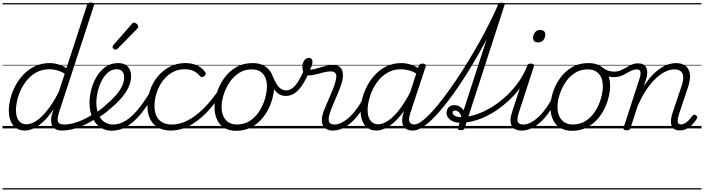

<svg xmlns="http://www.w3.org/2000/svg" viewBox="-20 -1020 5592 1525"><path d="M177 17Q138 17 109.5 -2Q81 -21 65.5 -57Q50 -93 50 -141Q50 -186 63 -237.5Q76 -289 102 -338.5Q128 -388 167.5 -429Q207 -470 259 -494.5Q311 -519 376 -519Q408 -519 443.5 -508.5Q479 -498 508 -479L671 -979Q675 -991 682 -995.5Q689 -1000 702 -1000Q720 -1000 725 -992.5Q730 -985 725 -973L449 -128Q432 -77 440.5 -54Q449 -31 489 -31Q497 -31 501 -23.5Q505 -16 503.5 -7Q502 2 495 9.5Q488 17 475 17Q447 17 428.5 9Q410 1 399.5 -13.5Q389 -28 386.5 -49.5Q384 -71 389 -98L405 -153Q364 -90 323.5 -53Q283 -16 245.5 0.5Q208 17 177 17ZM191 -33Q228 -33 270 -61Q312 -89 357.5 -146.5Q403 -204 447 -291L494 -435Q458 -456 428 -463Q398 -470 371 -470Q319 -470 276.5 -449Q234 -428 202.5 -392.5Q171 -357 149.5 -314.5Q128 -272 117.5 -228Q107 -184 107 -146Q107 -111 116 -86Q125 -61 144 -47Q163 -33 191 -33ZM0 475H633V485H0ZM0 -20H633V0H0ZM0 -505H633V-500H0ZM0 -995H633V-985H0Z M475 17Q463 17 459 9.5Q455 2 458 -7Q461 -16 469.5 -23.5Q478 -31 491 -31Q539 -31 599 -52.5Q659 -74 725 -117Q732 -122 738.5 -119Q745 -116 749 -108Q753 -100 752 -92Q751 -84 743 -79Q692 -46 643.5 -24.5Q595 -3 552.5 7Q510 17 475 17ZM633 475V485ZM633 -20V0ZM633 -505V-500ZM633 -995V-985Z M722 -113Q751 -129 777.5 -149.5Q804 -170 827 -192Q869 -227 900 -262.5Q931 -298 948.5 -334.5Q966 -371 966 -406Q966 -436 951 -453Q936 -470 906 -470Q895 -470 890.5 -477Q886 -484 887.5 -494Q889 -504 897 -511.5Q905 -519 918 -519Q953 -519 976 -505.5Q999 -492 1010 -469Q1021 -446 1021 -414Q1021 -371 1001 -327.5Q981 -284 944 -241Q907 -198 855 -156Q830 -133 801 -112Q772 -91 742 -73ZM633 475H1077V485H633ZM633 -20H1077V0H633ZM633 -505H1077V-500H633ZM633 -995H1077V-985H633Z M868 18Q835 18 807 7Q779 -4 757.5 -24Q736 -44 721 -71.5Q706 -99 698.5 -132.5Q691 -166 691 -204Q691 -253 705 -308Q719 -363 747.5 -411Q776 -459 818.5 -489Q861 -519 918 -519Q928 -519 931.5 -511.5Q935 -504 933 -494Q931 -484 924 -477Q917 -470 907 -470Q867 -470 836.5 -443Q806 -416 785.5 -374.5Q765 -333 755 -288Q745 -243 745 -205Q745 -168 753.5 -136Q762 -104 779 -80.5Q796 -57 821 -44Q846 -31 879 -31Q929 -31 978.5 -61.5Q1028 -92 1080 -155.5Q1132 -219 1188 -316Q1192 -323 1201 -322Q1210 -321 1216 -314Q1222 -307 1218 -298Q1173 -216 1130 -156Q1087 -96 1043.5 -57.5Q1000 -19 957 -0.5Q914 18 868 18ZM1077 475V485ZM1077 -20V0ZM1077 -505V-500ZM1077 -995V-985Z M897 -625Q891 -625 882.5 -632Q874 -639 874 -646Q874 -650 875.5 -654Q877 -658 881 -663L1025 -827Q1030 -834 1035 -837Q1040 -840 1045 -840Q1052 -840 1060 -835Q1068 -830 1073 -822.5Q1078 -815 1078 -808Q1078 -803 1076.5 -799.5Q1075 -796 1070 -792L915 -634Q905 -625 897 -625Z M1340 17Q1247 17 1199 -36Q1151 -89 1151 -177Q1151 -243 1172.5 -304.5Q1194 -366 1234 -414Q1274 -462 1329.5 -490.5Q1385 -519 1452 -519Q1508 -519 1549 -498.5Q1590 -478 1610 -447Q1616 -438 1614 -431Q1612 -424 1602 -415Q1591 -408 1583 -408Q1575 -408 1568 -416Q1549 -439 1521.5 -454.5Q1494 -470 1445 -470Q1391 -470 1347 -444.5Q1303 -419 1271.5 -376Q1240 -333 1223.5 -281Q1207 -229 1207 -176Q1207 -134 1221.5 -101Q1236 -68 1267 -49.5Q1298 -31 1346 -31Q1357 -31 1361.5 -23.5Q1366 -16 1365 -6.5Q1364 3 1357.5 10Q1351 17 1340 17ZM1077 475H1612V485H1077ZM1077 -20H1612V0H1077ZM1077 -505H1612V-500H1077ZM1077 -995H1612V-985H1077Z M1339 17Q1330 17 1325.5 10Q1321 3 1321.5 -6.5Q1322 -16 1328 -23.5Q1334 -31 1345 -31Q1409 -31 1473 -64.5Q1537 -98 1600 -161Q1663 -224 1722 -313Q1727 -321 1736.5 -318.5Q1746 -316 1751.5 -308.5Q1757 -301 1750 -292Q1687 -194 1619.5 -125Q1552 -56 1481.5 -19.5Q1411 17 1339 17ZM1612 475V485ZM1612 -20V0ZM1612 -505V-500ZM1612 -995V-985Z M1856 19Q1800 19 1761.5 -4.5Q1723 -28 1703.5 -70.5Q1684 -113 1684 -168Q1684 -223 1703 -284Q1722 -345 1760 -398.5Q1798 -452 1854.5 -485.5Q1911 -519 1987 -519Q2042 -519 2080 -496.5Q2118 -474 2138 -433.5Q2158 -393 2158 -339Q2158 -298 2146.5 -249.5Q2135 -201 2111.5 -153.5Q2088 -106 2051.5 -67Q2015 -28 1966.5 -4.5Q1918 19 1856 19ZM1862 -31Q1921 -31 1966 -61Q2011 -91 2040.5 -138Q2070 -185 2085 -237Q2100 -289 2100 -334Q2100 -376 2086.5 -406Q2073 -436 2046 -452.5Q2019 -469 1980 -469Q1922 -469 1877.5 -440Q1833 -411 1802.5 -364.5Q1772 -318 1756 -266.5Q1740 -215 1740 -171Q1740 -128 1754.5 -96.5Q1769 -65 1796 -48Q1823 -31 1862 -31ZM1612 475H2213V485H1612ZM1612 -20H2213V0H1612ZM1612 -505H2213V-500H1612ZM1612 -995H2213V-985H1612Z M2251 -258Q2222 -258 2198 -271.5Q2174 -285 2152.5 -317.5Q2131 -350 2109 -407Q2104 -419 2111 -426Q2118 -433 2128.5 -432.5Q2139 -432 2143 -422Q2162 -376 2179 -349.5Q2196 -323 2214.5 -312.5Q2233 -302 2254 -302Q2278 -302 2301 -318.5Q2324 -335 2347 -370.5Q2370 -406 2394 -461Q2398 -470 2407 -474Q2416 -478 2424.5 -476.5Q2433 -475 2437.5 -469Q2442 -463 2438 -453Q2408 -384 2378.5 -341Q2349 -298 2317.5 -278Q2286 -258 2251 -258ZM2214 475V485ZM2214 -20V0ZM2214 -505V-500ZM2214 -995V-985Z M2624 17Q2596 17 2576.5 7Q2557 -3 2546.5 -21.5Q2536 -40 2536 -65.5Q2536 -91 2546 -122Q2553 -144 2566 -174.5Q2579 -205 2594 -239.5Q2609 -274 2623 -308.5Q2637 -343 2645 -374Q2657 -419 2646 -436Q2635 -453 2607 -453Q2581 -453 2550 -445Q2519 -437 2488.5 -429Q2458 -421 2431 -421Q2416 -421 2404.5 -429Q2393 -437 2387.5 -452.5Q2382 -468 2382 -490Q2382 -508 2388 -524Q2394 -540 2406 -550Q2418 -560 2434 -560Q2448 -560 2455 -551Q2462 -542 2462 -528Q2462 -517 2457 -500.5Q2452 -484 2442 -467Q2460 -467 2481.5 -472.5Q2503 -478 2527.5 -485.5Q2552 -493 2577 -498.5Q2602 -504 2625 -504Q2656 -504 2676 -490Q2696 -476 2702 -446Q2708 -416 2696 -367Q2688 -339 2674 -304.5Q2660 -270 2645 -235Q2630 -200 2617 -169Q2604 -138 2598 -115Q2585 -72 2594 -51.5Q2603 -31 2638 -31Q2648 -31 2652 -23.5Q2656 -16 2654 -7Q2652 2 2644.5 9.5Q2637 17 2624 17ZM2213 475H2781V485H2213ZM2213 -20H2781V0H2213ZM2213 -505H2781V-500H2213ZM2213 -995H2781V-985H2213Z M2623 17Q2612 17 2607.5 9.5Q2603 2 2604.5 -7Q2606 -16 2614.5 -23.5Q2623 -31 2638 -31Q2666 -31 2697 -47.5Q2728 -64 2759 -93Q2790 -122 2818 -161.5Q2846 -201 2869 -247Q2874 -257 2883 -256.5Q2892 -256 2898.5 -249.5Q2905 -243 2900 -233Q2875 -179 2844 -133Q2813 -87 2777 -53.5Q2741 -20 2702.5 -1.5Q2664 17 2623 17ZM2780 475V485ZM2780 -20V0ZM2780 -505V-500ZM2780 -995V-985Z M2970 17Q2931 17 2902.5 -2Q2874 -21 2859 -57Q2844 -93 2844 -141Q2844 -185 2857 -236Q2870 -287 2896 -337Q2922 -387 2961 -428.5Q3000 -470 3052 -494.5Q3104 -519 3169 -519Q3207 -519 3246.5 -505.5Q3286 -492 3317 -469L3305 -425Q3263 -452 3229 -461Q3195 -470 3164 -470Q3112 -470 3070 -449Q3028 -428 2996 -392.5Q2964 -357 2943 -314.5Q2922 -272 2911 -228Q2900 -184 2900 -146Q2900 -111 2909.5 -86Q2919 -61 2937.5 -47Q2956 -33 2984 -33Q3021 -33 3064.5 -62.5Q3108 -92 3154.5 -152.5Q3201 -213 3247 -305L3261 -266Q3211 -161 3158.5 -99Q3106 -37 3058 -10Q3010 17 2970 17ZM3258 17Q3230 17 3211 7Q3192 -3 3183 -22Q3174 -41 3174.5 -67Q3175 -93 3185 -125L3305 -494Q3310 -506 3316.5 -510.5Q3323 -515 3336 -515Q3354 -515 3359 -507.5Q3364 -500 3360 -488L3239 -122Q3223 -73 3232.5 -52Q3242 -31 3273 -31Q3282 -31 3286 -23.5Q3290 -16 3288.5 -7Q3287 2 3279.5 9.5Q3272 17 3258 17ZM2781 475H3416V485H2781ZM2781 -20H3416V0H2781ZM2781 -505H3416V-500H2781ZM2781 -995H3416V-985H2781Z M3260 17Q3249 17 3245 9.5Q3241 2 3242.5 -7Q3244 -16 3251 -23.5Q3258 -31 3269 -31Q3295 -31 3332 -58.5Q3369 -86 3413 -134Q3457 -182 3505 -246Q3553 -310 3603 -384Q3653 -458 3701 -537Q3749 -616 3792.5 -694.5Q3836 -773 3872 -845.5Q3908 -918 3934 -978Q3938 -986 3945 -990Q3952 -994 3960 -994Q3968 -994 3972.5 -989.5Q3977 -985 3974 -978Q3947 -911 3909 -833Q3871 -755 3826 -672Q3781 -589 3731.5 -506Q3682 -423 3630.5 -346Q3579 -269 3527.5 -203Q3476 -137 3428 -87.5Q3380 -38 3337 -10.5Q3294 17 3260 17ZM3416 475H3441V485H3416ZM3416 -20H3441V0H3416ZM3416 -505H3441V-500H3416ZM3416 -995H3441V-985H3416Z M3640 14Q3628 14 3621.5 9.5Q3615 5 3618 -7L3933 -978Q3937 -990 3944 -994.5Q3951 -999 3964 -999Q3980 -999 3985.5 -993.5Q3991 -988 3986 -976L3671 -4Q3668 5 3661.5 9.5Q3655 14 3640 14ZM3441 475H3955V485H3441ZM3441 -20H3955V0H3441ZM3441 -505H3955V-500H3441ZM3441 -995H3955V-985H3441Z M3634 -45Q3605 -45 3580.5 -55Q3556 -65 3541.5 -82.5Q3527 -100 3527 -123Q3527 -149 3543 -167Q3559 -185 3588 -185Q3614 -185 3635.5 -170.5Q3657 -156 3666.5 -133Q3676 -110 3667 -82L3639 -69Q3646 -91 3639.5 -107.5Q3633 -124 3620 -133Q3607 -142 3594 -142Q3575 -142 3575 -125Q3575 -111 3592 -100.5Q3609 -90 3639 -90Q3700 -90 3764 -111.5Q3828 -133 3889.5 -171.5Q3951 -210 4005 -261Q4059 -312 4100.5 -371.5Q4142 -431 4166 -494Q4169 -500 4174.5 -503.5Q4180 -507 4189 -507Q4201 -507 4204.5 -503Q4208 -499 4205 -490Q4179 -421 4135 -355.5Q4091 -290 4034 -234Q3977 -178 3911 -135.5Q3845 -93 3774.5 -69Q3704 -45 3634 -45ZM3955 475V485ZM3955 -20V0ZM3955 -505V-500ZM3955 -995V-985Z M4123 17Q4093 17 4073 7Q4053 -3 4043.5 -22.5Q4034 -42 4035 -69.5Q4036 -97 4048 -132L4166 -494Q4170 -506 4176 -510.5Q4182 -515 4196 -515Q4212 -515 4218 -509Q4224 -503 4220 -491L4102 -129Q4085 -78 4092 -54.5Q4099 -31 4137 -31Q4148 -31 4152 -23.5Q4156 -16 4154.5 -7Q4153 2 4145 9.5Q4137 17 4123 17ZM4254 -683Q4237 -683 4225.5 -692Q4214 -701 4214 -719Q4214 -743 4229 -762.5Q4244 -782 4271 -782Q4289 -782 4300 -773Q4311 -764 4311 -745Q4311 -722 4296.5 -702.5Q4282 -683 4254 -683ZM3955 475H4280V485H3955ZM3955 -20H4280V0H3955ZM3955 -505H4280V-500H3955ZM3955 -995H4280V-985H3955Z M4123 17Q4112 17 4107.5 9.5Q4103 2 4104.5 -7Q4106 -16 4114.5 -23.5Q4123 -31 4138 -31Q4166 -31 4197 -47.5Q4228 -64 4259 -93Q4290 -122 4318 -161.5Q4346 -201 4369 -247Q4374 -257 4383 -256.5Q4392 -256 4398.5 -249.5Q4405 -243 4400 -233Q4375 -179 4344 -133Q4313 -87 4277 -53.5Q4241 -20 4202.5 -1.5Q4164 17 4123 17ZM4280 475V485ZM4280 -20V0ZM4280 -505V-500ZM4280 -995V-985Z M4524 19Q4468 19 4429.5 -4.5Q4391 -28 4371.5 -70.5Q4352 -113 4352 -168Q4352 -223 4371 -284Q4390 -345 4428 -398.5Q4466 -452 4522.5 -485.5Q4579 -519 4655 -519Q4710 -519 4748 -496.5Q4786 -474 4806 -433.5Q4826 -393 4826 -339Q4826 -298 4814.5 -249.5Q4803 -201 4779.5 -153.5Q4756 -106 4719.5 -67Q4683 -28 4634.5 -4.5Q4586 19 4524 19ZM4530 -31Q4589 -31 4634 -61Q4679 -91 4708.5 -138Q4738 -185 4753 -237Q4768 -289 4768 -334Q4768 -376 4754.5 -406Q4741 -436 4714 -452.5Q4687 -469 4648 -469Q4590 -469 4545.5 -440Q4501 -411 4470.5 -364.5Q4440 -318 4424 -266.5Q4408 -215 4408 -171Q4408 -128 4422.5 -96.5Q4437 -65 4464 -48Q4491 -31 4530 -31ZM4280 475H4881V485H4280ZM4280 -20H4881V0H4280ZM4280 -505H4881V-500H4280ZM4280 -995H4881V-985H4280Z M4855 -407Q4839 -407 4820 -412Q4801 -417 4783.5 -426Q4766 -435 4752 -446Q4744 -453 4742 -461.5Q4740 -470 4743 -477Q4746 -484 4752.5 -486Q4759 -488 4768 -481Q4796 -462 4817.5 -456.5Q4839 -451 4858 -451Q4885 -451 4908.5 -461Q4932 -471 4954 -484Q4976 -497 4998.5 -507Q5021 -517 5046 -517Q5055 -517 5059 -509.5Q5063 -502 5061.5 -493Q5060 -484 5053.5 -476.5Q5047 -469 5037 -469Q5018 -469 4998 -460Q4978 -451 4956.5 -438Q4935 -425 4909.5 -416Q4884 -407 4855 -407ZM4882 475V485ZM4882 -20V0ZM4882 -505V-500ZM4882 -995V-985Z M4957 15Q4945 15 4937.5 10Q4930 5 4933 -6L5059 -394Q5072 -433 5066.5 -451Q5061 -469 5038 -469Q5028 -469 5023.5 -476.5Q5019 -484 5020.5 -493Q5022 -502 5029 -509.5Q5036 -517 5047 -517Q5071 -517 5087 -509Q5103 -501 5111.5 -486Q5120 -471 5121 -450.5Q5122 -430 5116 -404L5094 -334Q5126 -386 5159.5 -421Q5193 -456 5226.5 -478Q5260 -500 5291 -509.5Q5322 -519 5350 -519Q5395 -519 5423.5 -498Q5452 -477 5459 -435Q5466 -393 5445 -329L5372 -110Q5364 -84 5362.5 -66.5Q5361 -49 5367.5 -40.5Q5374 -32 5389 -32Q5406 -32 5422.5 -42Q5439 -52 5453.5 -68Q5468 -84 5479 -99Q5484 -106 5490.5 -108.5Q5497 -111 5507 -105Q5517 -98 5518 -91Q5519 -84 5514 -76Q5503 -58 5483.5 -36Q5464 -14 5437.5 1Q5411 16 5380 16Q5353 16 5337 6Q5321 -4 5314 -23Q5307 -42 5309.5 -68.5Q5312 -95 5323 -127L5395 -341Q5408 -382 5406.5 -410.5Q5405 -439 5387.5 -454Q5370 -469 5336 -469Q5305 -469 5269 -453Q5233 -437 5194.5 -402.5Q5156 -368 5118 -313Q5080 -258 5045 -179L4988 -4Q4985 6 4978.5 10.5Q4972 15 4957 15ZM4881 475H5552V485H4881ZM4881 -20H5552V0H4881ZM4881 -505H5552V-500H4881ZM4881 -995H5552V-985H4881Z"/></svg>

Font: Playwrite CZ Guides
Style: Regular
Weight: 400
Designer: Veronika Burian, José Scaglione
Foundry: TypeTogether
Version: Version 1.003